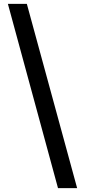

<svg xmlns="http://www.w3.org/2000/svg" viewBox="-20 -801 467 998"><path d="M381 177H281.5L21 -781H119.5Z"/></svg>

Font: Merriweather 24pt
Style: Bold
Weight: 700
Designer: Eben Sorkin
Foundry: Eben Sorkin
Version: Version 2.100